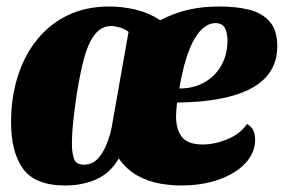

<svg xmlns="http://www.w3.org/2000/svg" viewBox="-20 -550 872 590"><path d="M180 20Q89 20 51.5 -30.5Q14 -81 14 -175Q14 -249 34 -313.5Q54 -378 92.5 -426.5Q131 -475 187 -502.5Q243 -530 316 -530Q358 -530 398.5 -520Q439 -510 472 -488Q518 -511 560.5 -520.5Q603 -530 655 -530Q705 -530 744.5 -520.5Q784 -511 808 -484.5Q832 -458 832 -408Q832 -357 804.5 -321.5Q777 -286 724 -265.5Q671 -245 593 -238Q576 -237 559 -236Q542 -235 524 -235Q523 -224 522 -212.5Q521 -201 521 -193Q521 -151 539.5 -128.5Q558 -106 603 -106Q640 -106 679.5 -122.5Q719 -139 739 -169Q753 -161 758.5 -149Q764 -137 764 -121Q764 -81 734.5 -49Q705 -17 653.5 1.5Q602 20 535 20Q506 20 471 14Q436 8 403 -10Q370 -28 345 -63Q319 -18 276 1Q233 20 180 20ZM238 -44Q265 -44 282.5 -64.5Q300 -85 310.5 -114Q321 -143 325 -169L375 -452Q364 -461 348.5 -465.5Q333 -470 321 -470Q302 -470 286 -458.5Q270 -447 257 -421.5Q244 -396 233.5 -352Q223 -308 213 -242Q210 -218 207 -194.5Q204 -171 202.5 -148.5Q201 -126 201 -107Q201 -82 207 -63Q213 -44 238 -44ZM531 -278Q566 -278 593 -289.5Q620 -301 639 -320.5Q658 -340 668.5 -366.5Q679 -393 679 -425Q679 -449 671 -464Q663 -479 642 -479Q625 -479 609 -467.5Q593 -456 578.5 -432Q564 -408 552 -369.5Q540 -331 531 -278Z"/></svg>

Font: Sansita Swashed Light ExtraBold
Style: Regular
Weight: 800
Version: Version 1.003